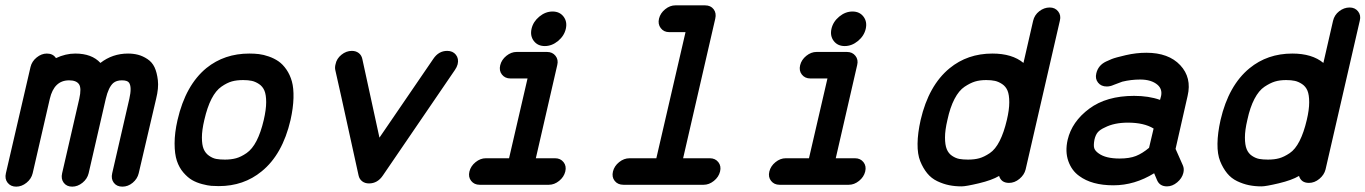

<svg xmlns="http://www.w3.org/2000/svg" viewBox="-35 -677 5099 717"><path d="M79 -427Q84 -448 102 -462.5Q120 -477 140 -477Q163 -477 174 -460Q210 -477 246 -477Q308 -477 340 -442Q385 -477 443 -477Q463 -477 480.5 -472.5Q498 -468 515.5 -456.5Q533 -445 542 -426Q551 -407 554.5 -377.5Q558 -348 548 -308L483 -30Q478 -9 460.5 5.5Q443 20 422 20Q401 20 390 5.5Q379 -9 384 -30L448 -308Q458 -352 447 -368Q441 -377 420 -377Q400 -377 388 -367Q370 -351 360 -308L296 -30Q291 -9 273 5.5Q255 20 234.5 20Q214 20 203 5.5Q192 -9 197 -30L261 -308Q270 -348 260 -362.5Q250 -377 223 -377Q167 -377 151 -308L87 -30Q82 -9 64 5.5Q46 20 25.5 20Q5 20 -6.5 5.5Q-18 -9 -13 -30Z M950 -229Q959 -268 959 -295.5Q959 -323 952.5 -338.5Q946 -354 932.5 -363Q919 -372 905.5 -375Q892 -378 873 -378Q849 -378 831 -373Q813 -368 792 -353.5Q771 -339 755 -308Q739 -277 728 -229Q719 -191 719 -163.5Q719 -136 725.5 -120.5Q732 -105 745.5 -95.5Q759 -86 772.5 -83.5Q786 -81 805 -81Q828 -81 846.5 -86Q865 -91 886 -105.5Q907 -120 923 -151Q939 -182 950 -229ZM782 18Q767 18 754 17Q741 16 720 10.5Q699 5 682.5 -4.5Q666 -14 650 -32.5Q634 -51 625.5 -76.5Q617 -102 617 -141.5Q617 -181 628 -229Q658 -359 736 -423Q803 -477 896 -477Q915 -477 932 -475Q949 -473 969 -466Q989 -459 1005 -448Q1021 -437 1034.5 -417.5Q1048 -398 1055 -373Q1062 -348 1061 -311Q1060 -274 1050 -229Q1020 -100 942 -37Q875 18 782 18Z M1635 -487Q1656 -487 1667.5 -472.5Q1679 -458 1674 -437Q1671 -426 1664 -416L1395 -22Q1375 8 1343 8Q1328 8 1317.5 0Q1307 -8 1304 -22Q1219 -410 1217 -416Q1215 -426 1218 -437Q1222 -458 1240 -472.5Q1258 -487 1279 -487Q1294 -487 1304.5 -479Q1315 -471 1318 -457L1382 -163L1583 -457Q1603 -487 1635 -487Z M1979 -615Q2002 -634 2028.5 -634Q2055 -634 2069.5 -615Q2084 -596 2078 -569.5Q2072 -543 2049 -524Q2026 -505 1999.5 -505Q1973 -505 1958.5 -524Q1944 -543 1950 -569.5Q1956 -596 1979 -615ZM1871 -384Q1851 -384 1839.5 -398.5Q1828 -413 1833 -433.5Q1838 -454 1856 -468.5Q1874 -483 1894 -483H2008Q2028 -483 2039.5 -468.5Q2051 -454 2046 -434L1966 -86H2038Q2058 -86 2069.5 -71.5Q2081 -57 2076 -36.5Q2071 -16 2053 -1.5Q2035 13 2015 13H1756Q1736 13 1724.5 -1.5Q1713 -16 1718 -36.5Q1723 -57 1741 -71.5Q1759 -86 1779 -86H1866L1935 -384Z M2464 -557Q2444 -557 2432.5 -572Q2421 -587 2426 -607.5Q2431 -628 2449 -642.5Q2467 -657 2487 -657H2598Q2619 -657 2630 -642.5Q2641 -628 2636 -607L2516 -86H2616Q2636 -86 2647.5 -71.5Q2659 -57 2654 -36.5Q2649 -16 2631 -1.5Q2613 13 2593 13H2293Q2272 13 2260.5 -1.5Q2249 -16 2254 -36.5Q2259 -57 2277 -71.5Q2295 -86 2316 -86H2416L2525 -557Z M3099 -615Q3122 -634 3148.5 -634Q3175 -634 3189.5 -615Q3204 -596 3198 -569.5Q3192 -543 3169 -524Q3146 -505 3119.5 -505Q3093 -505 3078.5 -524Q3064 -543 3070 -569.5Q3076 -596 3099 -615ZM2991 -384Q2971 -384 2959.5 -398.5Q2948 -413 2953 -433.5Q2958 -454 2976 -468.5Q2994 -483 3014 -483H3128Q3148 -483 3159.5 -468.5Q3171 -454 3166 -434L3086 -86H3158Q3178 -86 3189.5 -71.5Q3201 -57 3196 -36.5Q3191 -16 3173 -1.5Q3155 13 3135 13H2876Q2856 13 2844.5 -1.5Q2833 -16 2838 -36.5Q2843 -57 2861 -71.5Q2879 -86 2899 -86H2986L3055 -384Z M3725 -229Q3734 -267 3734 -295Q3734 -323 3727.5 -338.5Q3721 -354 3707.5 -363Q3694 -372 3680.5 -375Q3667 -378 3648 -378Q3624 -378 3606 -372.5Q3588 -367 3567 -353Q3546 -339 3529.5 -307.5Q3513 -276 3503 -229Q3494 -191 3494 -163.5Q3494 -136 3500.5 -120Q3507 -104 3520.5 -95Q3534 -86 3547.5 -83.5Q3561 -81 3580 -81Q3604 -81 3622 -86Q3640 -91 3661 -105Q3682 -119 3698 -150.5Q3714 -182 3725 -229ZM3823 -599Q3828 -621 3846 -635Q3864 -649 3885 -649Q3905 -649 3916.5 -634.5Q3928 -620 3923 -600L3795 -44Q3790 -24 3772 -9Q3754 6 3733 6Q3704 6 3696 -20Q3669 -4 3620.5 7.5Q3572 19 3556 19Q3531 19 3509 14.5Q3487 10 3465 -0.5Q3443 -11 3427.5 -30Q3412 -49 3401.5 -75Q3391 -101 3391.5 -140.5Q3392 -180 3403 -229Q3433 -358 3511 -422Q3578 -477 3671 -477Q3745 -477 3787 -442Z M4146 -85Q4183 -85 4207 -94.5Q4231 -104 4256 -125L4273 -197Q4237 -219 4177 -219Q4126 -219 4091 -201Q4073 -193 4064.5 -183Q4056 -173 4052 -155Q4048 -133 4051.5 -123Q4055 -113 4068 -104Q4094 -85 4146 -85ZM3952 -155Q3968 -223 4032.5 -271Q4097 -319 4200 -319Q4255 -319 4297 -304L4301 -319Q4306 -344 4288 -360Q4265 -380 4223 -380Q4189 -380 4156 -372Q4124 -360 4124 -360Q4111 -354 4098 -354Q4077 -354 4065.5 -368.5Q4054 -383 4059 -403Q4066 -433 4095 -447Q4103 -451 4116.5 -456.5Q4130 -462 4169 -471Q4208 -480 4246 -480Q4329 -480 4372.5 -433.5Q4416 -387 4400 -319L4355 -121L4382 -60Q4388 -47 4384 -31Q4379 -11 4361 4Q4343 19 4323 19Q4296 19 4286 -4L4275 -30Q4202 15 4123 15Q4042 15 3995 -20Q3967 -40 3954.5 -75.5Q3942 -111 3952 -155Z M4845 -229Q4854 -267 4854 -295Q4854 -323 4847.5 -338.5Q4841 -354 4827.5 -363Q4814 -372 4800.5 -375Q4787 -378 4768 -378Q4744 -378 4726 -372.5Q4708 -367 4687 -353Q4666 -339 4649.5 -307.5Q4633 -276 4623 -229Q4614 -191 4614 -163.5Q4614 -136 4620.5 -120Q4627 -104 4640.5 -95Q4654 -86 4667.5 -83.5Q4681 -81 4700 -81Q4724 -81 4742 -86Q4760 -91 4781 -105Q4802 -119 4818 -150.5Q4834 -182 4845 -229ZM4943 -599Q4948 -621 4966 -635Q4984 -649 5005 -649Q5025 -649 5036.5 -634.5Q5048 -620 5043 -600L4915 -44Q4910 -24 4892 -9Q4874 6 4853 6Q4824 6 4816 -20Q4789 -4 4740.5 7.5Q4692 19 4676 19Q4651 19 4629 14.5Q4607 10 4585 -0.5Q4563 -11 4547.5 -30Q4532 -49 4521.5 -75Q4511 -101 4511.5 -140.5Q4512 -180 4523 -229Q4553 -358 4631 -422Q4698 -477 4791 -477Q4865 -477 4907 -442Z"/></svg>

Font: Brass Mono
Style: Bold Italic
Weight: 700
Italic angle: -13°
Monospace: yes
Version: Version 1.000; ttfautohint (v1.8.3) -l 8 -r 50 -G 200 -x 14 